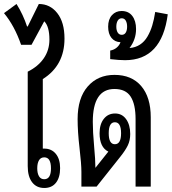

<svg xmlns="http://www.w3.org/2000/svg" viewBox="-43 -937 862 964"><path d="M280.8 -743.2Q280.8 -608.4 171.9 -540V-190.9H179.2Q215.8 -190.9 237.3 -164.6Q258.8 -138.2 258.8 -92.8Q258.8 -45.9 238 -19.5Q217.3 6.8 179.2 6.8Q140.1 6.8 118.2 -22Q96.2 -50.8 96.2 -103V-577.1Q148.4 -603 176.8 -644.3Q205.1 -685.5 205.1 -737.8Q205.1 -804.2 179.2 -830.1L115.2 -711.9H63Q29.8 -807.6 -22.9 -871.1L40 -917Q73.7 -862.8 92.8 -804.2H96.2L151.9 -917Q208.5 -917 244.6 -871.1Q280.8 -825.2 280.8 -743.2ZM179.2 -147Q161.6 -147 152.8 -132.3Q144 -117.7 144 -91.8Q144 -66.9 152.8 -52Q161.6 -37.1 179.2 -37.1Q212.9 -37.1 212.9 -91.8Q212.9 -147 179.2 -147Z M365.7 0V-74.2Q365.7 -113.8 356.2 -194.6Q346.7 -275.4 346.7 -338.9Q346.7 -444.8 397.5 -502.9Q448.2 -561 531.7 -561Q618.2 -561 666 -504.9Q713.9 -448.7 713.9 -348.1V0H637.7V-338.9Q637.7 -413.6 613 -451.9Q588.4 -490.2 531.7 -490.2Q422.9 -490.2 422.9 -325.2Q422.9 -275.4 429.4 -204.3Q436 -133.3 436 -94.2L501 -175.8Q457 -197.3 457 -268.1Q457 -313.5 478.3 -340.3Q499.5 -367.2 534.7 -367.2Q569.8 -367.2 590.3 -338.6Q610.8 -310.1 610.8 -264.2Q610.8 -231.9 598.6 -206.8Q586.4 -181.6 561 -149.9L441.9 0ZM533.7 -212.9Q564.9 -212.9 564.9 -268.1Q564.9 -323.2 533.7 -323.2Q502.9 -323.2 502.9 -268.1Q502.9 -212.9 533.7 -212.9Z M585 -634.8Q555.7 -634.8 510.3 -640.1V-683.1Q529.3 -686.5 543 -698Q556.6 -709.5 562 -725.1Q533.7 -726.1 516.8 -746.6Q500 -767.1 500 -803.2Q500 -839.8 519 -860.8Q538.1 -881.8 567.4 -881.8Q602.5 -881.8 621.3 -856.9Q640.1 -832 640.1 -791Q640.1 -738.8 607.4 -695.8Q637.2 -698.2 659.9 -713.1Q682.6 -728 697.5 -753.7Q712.4 -779.3 721.4 -809.1Q730.5 -838.9 736.3 -877L799.3 -865.2Q769.5 -634.8 585 -634.8ZM548.1 -773.4Q555.2 -762.2 568.4 -762.2Q581.5 -762.2 588.4 -773.4Q595.2 -784.7 595.2 -803.2Q595.2 -821.8 588.4 -833.5Q581.5 -845.2 568.4 -845.2Q555.2 -845.2 548.1 -833.5Q541 -821.8 541 -803.2Q541 -784.7 548.1 -773.4Z"/></svg>

Font: Noto Sans Thai Looped ExtraCond
Style: Regular
Weight: 400
Width: 2
Designer: Sasikarn Vongin, Ben Mitchell
Foundry: The Fontpad Ltd
Version: Version 1.00